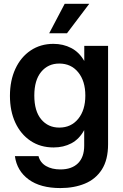

<svg xmlns="http://www.w3.org/2000/svg" viewBox="-20 -750 627 981"><path d="M288.6 210.9Q186.5 210.9 126.5 167Q66.4 123 56.2 47.9H176.8Q185.5 81.1 215.3 98.4Q245.1 115.7 288.6 115.7Q346.2 115.7 378.2 84.5Q410.2 53.2 410.2 -5.9V-84.5H409.7Q384.8 -39.1 344.7 -17.8Q304.7 3.4 253.9 3.4Q186.5 3.4 136.2 -30.3Q85.9 -64 58.3 -123.3Q30.8 -182.6 30.8 -260.3Q30.8 -338.4 58.6 -398.4Q86.4 -458.5 136.7 -492.2Q187 -525.9 252.9 -525.9Q303.2 -525.9 344 -504.6Q384.8 -483.4 410.2 -439H410.6V-515.6H532.2V-13.2Q532.2 66.4 500.5 116Q468.8 165.5 413.6 188.2Q358.4 210.9 288.6 210.9ZM282.7 -98.1Q343.3 -98.1 379.6 -142.8Q416 -187.5 416 -261.7Q416 -335.9 379.6 -380.6Q343.3 -425.3 282.7 -425.3Q225.6 -425.3 190.4 -382.8Q155.3 -340.3 155.3 -261.7Q155.3 -182.6 190.4 -140.4Q225.6 -98.1 282.7 -98.1ZM231.4 -580.1 310.5 -730.5H436L322.3 -580.1Z"/></svg>

Font: Inter Display SemiBold
Style: Regular
Weight: 600
Designer: Rasmus Andersson
Foundry: rsms
Version: Version 4.001;git-9221beed3